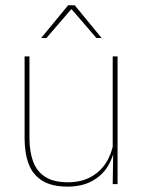

<svg xmlns="http://www.w3.org/2000/svg" viewBox="-20 -700 548 730"><path d="M92 -485.5V-175.5Q92 -123 106.2 -85.2Q120.5 -47.5 152.5 -27.2Q184.5 -7 238 -7Q288 -7 324.5 -26.8Q361 -46.5 383.2 -81.2Q405.5 -116 412 -160.5L421 -141.5H415.5Q411 -101 389.2 -66.5Q367.5 -32 329.2 -11.2Q291 9.5 237 9.5Q177 9.5 141 -12.8Q105 -35 89.2 -76.2Q73.5 -117.5 73.5 -174.5V-485.5ZM427 -485.5V0H408.5L410.5 -127H408.5V-485.5ZM239 -680H264L366 -556V-555.5H346.5L253 -664H250L156.5 -555.5H137V-556Z"/></svg>

Font: Anek Latin Thin
Style: Regular
Weight: 250
Designer: Yesha Goshar
Foundry: Ek Type
Version: Version 1.003